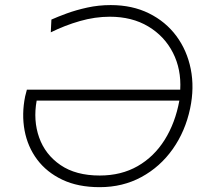

<svg xmlns="http://www.w3.org/2000/svg" viewBox="-20 -746 832 775"><path d="M382.5 9.5Q295 9.5 231.8 -20.5Q168.5 -50.5 130 -102Q91.5 -153.5 79.2 -219.5Q67 -285.5 81.5 -357L88.5 -384H707.5Q712 -466.5 678 -533.2Q644 -600 578.5 -639.2Q513 -678.5 423 -678.5Q363.5 -678.5 302.5 -661Q241.5 -643.5 185 -615.5L187.5 -667Q212 -678 249.5 -691.8Q287 -705.5 332.5 -715.5Q378 -725.5 427 -725.5Q514 -725.5 581.2 -692.2Q648.5 -659 691.8 -600.8Q735 -542.5 750 -467.2Q765 -392 747.5 -308.5Q728 -216 677.2 -144.2Q626.5 -72.5 551 -31.5Q475.5 9.5 382.5 9.5ZM382.5 -37.5Q469.5 -37.5 535.8 -75.5Q602 -113.5 644.8 -181.8Q687.5 -250 704 -340H128Q113.5 -260 138 -191Q162.5 -122 224.2 -79.8Q286 -37.5 382.5 -37.5Z"/></svg>

Font: Commissioner ExtraLight
Style: Italic
Weight: 200
Italic angle: -12°
Designer: Kostas Bartsokas
Foundry: Kostas Bartsokas
Version: Version 1.000; ttfautohint (v1.8.3)